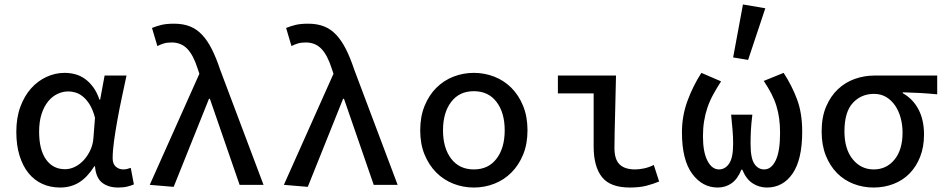

<svg xmlns="http://www.w3.org/2000/svg" viewBox="-20 -827 4240 859"><path d="M249 12Q205 12 169 -4.5Q133 -21 107.5 -52.5Q82 -84 67.5 -130.5Q53 -177 53 -237Q53 -300 71 -349Q89 -398 119 -431.5Q149 -465 188 -483Q227 -501 269 -501Q293 -501 316 -495Q339 -489 359.5 -474.5Q380 -460 397 -437Q414 -414 425 -381H428L448 -489H546Q536 -442 525 -390.5Q514 -339 505 -289Q496 -239 490 -195Q484 -151 484 -119Q484 -94 498 -81.5Q512 -69 532 -69Q540 -69 548.5 -71Q557 -73 565 -76L579 -2Q568 3 550.5 7.5Q533 12 509 12Q464 12 436.5 -10Q409 -32 405 -83H402Q371 -34 334 -11Q297 12 249 12ZM271 -70Q294 -70 316 -81Q338 -92 355.5 -111.5Q373 -131 384.5 -156Q396 -181 398 -210L405 -300Q396 -335 382 -358Q368 -381 351.5 -394.5Q335 -408 318 -413Q301 -418 286 -418Q261 -418 237.5 -407Q214 -396 195.5 -373.5Q177 -351 166 -317Q155 -283 155 -238Q155 -157 186 -113.5Q217 -70 271 -70Z M757 9 650 0 872 -497 865 -518Q845 -581 817.5 -609Q790 -637 748 -637Q727 -637 712.5 -632.5Q698 -628 684 -621L660 -702Q680 -710 702 -715.5Q724 -721 759 -721Q799 -721 829.5 -709Q860 -697 884 -671.5Q908 -646 927.5 -607.5Q947 -569 965 -515L1159 0H1052L919 -385H915Z M1357 9 1250 0 1472 -497 1465 -518Q1445 -581 1417.5 -609Q1390 -637 1348 -637Q1327 -637 1312.5 -632.5Q1298 -628 1284 -621L1260 -702Q1280 -710 1302 -715.5Q1324 -721 1359 -721Q1399 -721 1429.5 -709Q1460 -697 1484 -671.5Q1508 -646 1527.5 -607.5Q1547 -569 1565 -515L1759 0H1652L1519 -385H1515Z M2100 12Q2052 12 2008.5 -5Q1965 -22 1932 -55Q1899 -88 1879.5 -135.5Q1860 -183 1860 -244Q1860 -305 1879.5 -353Q1899 -401 1932 -434Q1965 -467 2008.5 -484Q2052 -501 2100 -501Q2148 -501 2191.5 -484Q2235 -467 2268 -434Q2301 -401 2320.5 -353Q2340 -305 2340 -244Q2340 -183 2320.5 -135.5Q2301 -88 2268 -55Q2235 -22 2191.5 -5Q2148 12 2100 12ZM2100 -69Q2165 -69 2201.5 -117Q2238 -165 2238 -244Q2238 -323 2201.5 -371Q2165 -419 2100 -419Q2035 -419 1998.5 -371Q1962 -323 1962 -244Q1962 -165 1998.5 -117Q2035 -69 2100 -69Z M2798 12Q2710 12 2673 -35Q2636 -82 2636 -171V-409H2476V-489H2736Q2735 -448 2734 -405Q2733 -362 2732 -320Q2731 -278 2730 -238.5Q2729 -199 2729 -165Q2729 -114 2752 -91.5Q2775 -69 2822 -69Q2839 -69 2861 -73.5Q2883 -78 2905 -89L2929 -15Q2903 -4 2872 4Q2841 12 2798 12Z M3191 12Q3122 12 3076.5 -50Q3031 -112 3031 -235Q3031 -309 3056 -376.5Q3081 -444 3118 -501L3206 -463Q3186 -432 3170.5 -403.5Q3155 -375 3145 -345.5Q3135 -316 3130 -284.5Q3125 -253 3125 -217Q3125 -147 3145 -108Q3165 -69 3197 -69Q3224 -69 3242 -95Q3260 -121 3260 -184Q3260 -215 3257.5 -244Q3255 -273 3251 -314H3346Q3341 -273 3339.5 -244Q3338 -215 3338 -184Q3338 -119 3355 -94Q3372 -69 3399 -69Q3431 -69 3450.5 -109.5Q3470 -150 3470 -232Q3470 -267 3466 -296.5Q3462 -326 3453.5 -353.5Q3445 -381 3431 -408Q3417 -435 3397 -465L3486 -501Q3523 -444 3546 -382.5Q3569 -321 3569 -238Q3569 -113 3526 -50.5Q3483 12 3411 12Q3376 12 3347 -7Q3318 -26 3301 -68H3297Q3280 -26 3253 -7Q3226 12 3191 12ZM3327 -559 3260 -570 3304 -807 3404 -790Z M3888 12Q3841 12 3798.5 -4.5Q3756 -21 3724.5 -53Q3693 -85 3674.5 -131.5Q3656 -178 3656 -239Q3656 -303 3676 -350Q3696 -397 3729 -428Q3762 -459 3804.5 -474Q3847 -489 3893 -489H4173V-405Q4131 -409 4096 -411Q4061 -413 4019 -414V-410Q4064 -385 4089 -338Q4114 -291 4114 -225Q4114 -169 4096.5 -125Q4079 -81 4049 -50.5Q4019 -20 3977.5 -4Q3936 12 3888 12ZM3889 -69Q3946 -69 3982 -113Q4018 -157 4018 -234Q4018 -268 4009.5 -299.5Q4001 -331 3984.5 -355Q3968 -379 3944.5 -393Q3921 -407 3890 -407Q3833 -407 3795.5 -366.5Q3758 -326 3758 -239Q3758 -160 3795 -114.5Q3832 -69 3889 -69Z"/></svg>

Font: Source Code Pro Medium
Style: Regular
Weight: 500
Monospace: yes
Designer: Paul D. Hunt, Teo Tuominen
Foundry: Adobe Systems Incorporated
Version: Version 2.030;PS 1.000;hotconv 16.6.51;makeotf.lib2.5.65220